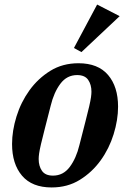

<svg xmlns="http://www.w3.org/2000/svg" viewBox="-20 -812 572 844"><path d="M213 -40Q258 -40 286.5 -78Q315 -116 329 -174Q345 -237 355.5 -277.5Q366 -318 372 -344Q378 -370 380 -384.5Q382 -399 382 -409Q382 -440 367.5 -461Q353 -482 319 -482Q274 -482 245.5 -444Q217 -406 203 -348Q187 -285 176.5 -244.5Q166 -204 160 -178Q154 -152 152 -137.5Q150 -123 150 -113Q150 -82 164.5 -61Q179 -40 213 -40ZM207 12Q121 12 77 -39.5Q33 -91 33 -179Q33 -237 52.5 -300Q72 -363 109.5 -415Q147 -467 201 -500.5Q255 -534 325 -534Q411 -534 455 -482.5Q499 -431 499 -343Q499 -285 479.5 -222Q460 -159 422.5 -107Q385 -55 331 -21.5Q277 12 207 12ZM305 -601 407 -792 506 -741 338 -583Z"/></svg>

Font: IBM Plex Serif SmBld
Style: Italic
Weight: 600
Italic angle: -14°
Designer: Mike Abbink, Paul van der Laan, Pieter van Rosmalen
Foundry: Bold Monday
Version: Version 3.001